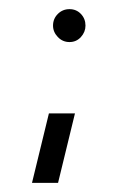

<svg xmlns="http://www.w3.org/2000/svg" viewBox="-20 -377 257 420"><path d="M50 23 87 -129H144L107 23ZM132 -285Q117 -285 106.5 -296Q96 -307 96 -321Q96 -336 106.5 -346.5Q117 -357 132 -357Q147 -357 157 -346.5Q167 -336 167 -321Q167 -307 157 -296Q147 -285 132 -285Z"/></svg>

Font: Stick No Bills Light
Style: Regular
Weight: 300
Version: Version 2.000